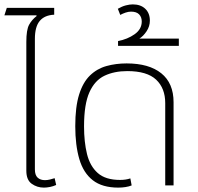

<svg xmlns="http://www.w3.org/2000/svg" viewBox="-24 -845 901 875"><path d="M176 10Q145 10 120.5 -7.5Q96 -25 96 -67V-654Q96 -709 108.5 -732Q121 -755 143 -772L142 -775H-4L7 -809H223V-778Q179 -776 157 -749.5Q135 -723 135 -668V-73Q135 -47 147.5 -35.5Q160 -24 181 -24Q192 -24 204 -27Q216 -30 225 -33L232 -2Q219 4 204 7Q189 10 176 10Z M515 10Q442 10 399 -23.5Q356 -57 337.5 -120Q319 -183 319 -270Q319 -358 336.5 -414Q354 -470 386 -501Q418 -532 461 -544Q504 -556 553 -556Q655 -556 711 -511Q767 -466 767 -379V0H729V-375Q729 -443 687.5 -482Q646 -521 556 -521Q497 -521 452.5 -500Q408 -479 383.5 -424.5Q359 -370 359 -269Q359 -198 372.5 -143Q386 -88 421.5 -56.5Q457 -25 523 -25Q550 -25 570 -32L576 0Q564 5 548 7.5Q532 10 515 10Z M514 -636V-658Q557 -666 589.5 -689Q622 -712 622 -747Q622 -767 610 -779.5Q598 -792 573 -792Q561 -792 548 -787.5Q535 -783 524 -777L513 -805Q532 -816 549.5 -820.5Q567 -825 581 -825Q617 -825 638 -805Q659 -785 659 -751Q659 -725 644 -702.5Q629 -680 611 -669H791V-636Z"/></svg>

Font: Noto Sans Thai ExtraLight
Style: Regular
Weight: 200
Designer: Monotype Design Team
Foundry: Monotype Imaging Inc.
Version: Version 2.001; ttfautohint (v1.8.4.7-5d5b)